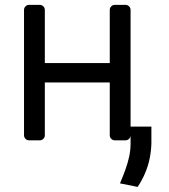

<svg xmlns="http://www.w3.org/2000/svg" viewBox="-20 -565 682 773"><path d="M442.5 -545.5H484.7Q493.6 -545.5 499.6 -539.4Q505.7 -533.4 505.7 -524.9V-20.6Q505.7 -12.1 499.6 -6Q493.6 0 484.7 0H442.5Q433.9 0 427.9 -6Q421.9 -12.1 421.9 -20.6V-233H160.5V-20.6Q160.5 -12.1 154.5 -6Q148.4 0 139.6 0H97.3Q88.8 0 82.7 -6Q76.7 -12.1 76.7 -20.6V-524.9Q76.7 -533.4 82.7 -539.4Q88.8 -545.5 97.3 -545.5H139.6Q148.4 -545.5 154.5 -539.4Q160.5 -533.4 160.5 -524.9V-311.1H421.9V-524.9Q421.9 -533.4 427.9 -539.4Q433.9 -545.5 442.5 -545.5ZM589.5 -55.4V11.4Q588.8 42.6 582.7 72.4Q576.7 102.3 564.6 131Q552.6 159.8 534.1 187.5L463.1 173.3Q475.1 144.9 484.7 118.4Q494.3 92 500 65.9Q505.7 39.8 505.7 12.8V-55.4Z"/></svg>

Font: DeltaSans
Style: Regular
Weight: 400
Designer: Rasmus Andersson
Foundry: rsms
Version: Version 3.012